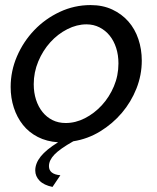

<svg xmlns="http://www.w3.org/2000/svg" viewBox="-20 -551 618 757"><path d="M187 186Q153 179 136 161.5Q119 144 119 121Q119 93 140.5 66Q162 39 209 10Q164 7 129 -11Q94 -29 70.5 -58.5Q47 -88 34.5 -126.5Q22 -165 22 -208Q22 -271 47 -329Q72 -387 115 -432Q158 -477 215.5 -504Q273 -531 337 -531Q385 -531 422.5 -513.5Q460 -496 486 -466.5Q512 -437 525.5 -397Q539 -357 539 -312Q539 -255 518 -202Q497 -149 460.5 -106Q424 -63 375 -33Q326 -3 269 6Q216 36 194.5 58.5Q173 81 173 104Q173 136 218 140ZM239 -66Q278 -66 315 -85Q352 -104 381.5 -136Q411 -168 429 -210.5Q447 -253 447 -301Q447 -334 438 -362Q429 -390 412.5 -410.5Q396 -431 372.5 -443Q349 -455 321 -455Q283 -455 245.5 -436Q208 -417 178.5 -384.5Q149 -352 131 -309Q113 -266 113 -219Q113 -186 122 -158Q131 -130 147.5 -109.5Q164 -89 187 -77.5Q210 -66 239 -66Z"/></svg>

Font: PTCRaleway Medium
Style: Italic
Weight: 500
Italic angle: -12°
Designer: Matt McInerney, Pablo Impallari, Rodrigo Fuenzalida
Foundry: Matt McInerney, Pablo Impallari, Rodrigo Fuenzalida
Version: Version 3.000g; ttfautohint (v1.5) -l 8 -r 28 -G 28 -x 14 -D